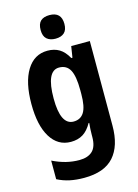

<svg xmlns="http://www.w3.org/2000/svg" viewBox="-145 -838 830 1156"><g transform="rotate(-15 270.0 -260.5)"><path d="M215 -557Q257 -557 288 -538.5Q319 -520 343 -477H350L361 -547H477V-19Q477 106 417.5 173Q358 240 232 240Q183 240 143 231.5Q103 223 66 204V88Q109 109 149.5 119Q190 129 232 129Q285 129 313.5 102Q342 75 342 14V4Q342 -13 343 -34Q344 -55 346 -72H342Q318 -29 286.5 -9.5Q255 10 211 10Q130 10 84.5 -64Q39 -138 39 -271Q39 -406 85.5 -481.5Q132 -557 215 -557ZM256 -441Q177 -441 177 -269Q177 -104 258 -104Q302 -104 323.5 -139Q345 -174 345 -252V-277Q345 -364 324 -402.5Q303 -441 256 -441ZM282 -761Q356 -761 356 -687Q356 -649 336.5 -631.5Q317 -614 282 -614Q248 -614 228 -631.5Q208 -649 208 -687Q208 -726 227 -743.5Q246 -761 282 -761Z"/></g></svg>

Font: Noto Sans Thai Cond
Style: Bold
Weight: 700
Width: 3
Designer: Monotype Design Team
Foundry: Monotype Imaging Inc.
Version: Version 2.002; ttfautohint (v1.8.4.7-5d5b)